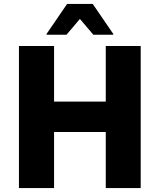

<svg xmlns="http://www.w3.org/2000/svg" viewBox="-20 -953 810 973"><path d="M76 0V-720H254V-438H516V-720H693V0H516V-284H254V0ZM216 -777V-781L320 -933H450L554 -781V-777H453L385 -857L317 -777Z"/></svg>

Font: Kufam
Style: Bold
Weight: 700
Designer: Wael Morcos, Artur Schmal
Foundry: Original Type
Version: Version 1.300; ttfautohint (v1.8.3)